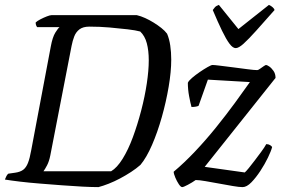

<svg xmlns="http://www.w3.org/2000/svg" viewBox="-29 -766 1173 786"><path d="M374 0Q348 0 308.5 -2Q269 -4 224 -7.5Q179 -11 134.5 -14.5Q90 -18 52.5 -22.5Q15 -27 -9 -31Q-6 -39 -2.5 -45.5Q1 -52 5 -55L33 -59Q54 -62 66 -71Q78 -80 85.5 -99Q93 -118 99 -152L179 -576Q186 -614 197.5 -632.5Q209 -651 215 -655H123Q120 -659 118.5 -663.5Q117 -668 117 -674Q123 -680 136.5 -687Q150 -694 163 -699Q176 -704 182 -704H531Q548 -700 565.5 -692Q583 -684 600 -673.5Q617 -663 631.5 -651.5Q646 -640 655 -628Q664 -607 668 -579.5Q672 -552 672 -522Q672 -473 661.5 -411Q651 -349 633.5 -287Q616 -225 593.5 -173Q571 -121 546 -91Q529 -76 507.5 -62Q486 -48 462.5 -35.5Q439 -23 416 -14Q393 -5 374 0ZM149 -65H426Q450 -79 473 -116Q496 -153 515 -204.5Q534 -256 549 -313.5Q564 -371 572 -424.5Q580 -478 580 -519Q580 -559 572 -589Q564 -619 545 -637Q527 -642 493.5 -646Q460 -650 419.5 -653.5Q379 -657 337 -657Q311 -657 296.5 -646Q282 -635 275 -617Q268 -599 264 -578L177 -130Q172 -105 163.5 -89Q155 -73 149 -65ZM717 0Q711 0 703 -12Q695 -24 688.5 -39.5Q682 -55 682 -63Q725 -99 769.5 -146Q814 -193 855.5 -244.5Q897 -296 932.5 -344.5Q968 -393 994 -430L822 -440L784 -333Q781 -331 773 -329.5Q765 -328 755 -328Q750 -346 745 -373Q740 -400 740 -427Q743 -435 757 -447Q771 -459 788.5 -471Q806 -483 821 -491.5Q836 -500 841 -500Q848 -500 872.5 -497Q897 -494 928 -490Q959 -486 985.5 -482.5Q1012 -479 1024 -479Q1028 -479 1035.5 -484.5Q1043 -490 1050.5 -495Q1058 -500 1060 -500Q1064 -500 1073 -494Q1082 -488 1090.5 -476Q1099 -464 1099 -447L809 -83L973 -60Q978 -64 989.5 -78Q1001 -92 1014.5 -110Q1028 -128 1041 -145.5Q1054 -163 1061 -176Q1070 -176 1076.5 -172Q1083 -168 1085 -164Q1081 -148 1068 -121Q1055 -94 1037 -66.5Q1019 -39 1000 -19.5Q981 0 964 0Q950 0 924 -4.5Q898 -9 868 -14.5Q838 -20 812 -24.5Q786 -29 772 -29Q758 -19 740 -9.5Q722 0 717 0ZM936 -569Q924 -569 910.5 -587Q897 -605 880 -640Q863 -675 842 -725Q846 -731 851 -736.5Q856 -742 867 -746L947 -647L1072 -746Q1081 -742 1087.5 -736Q1094 -730 1095 -725Q1051 -675 1019.5 -640Q988 -605 968 -587Q948 -569 936 -569Z"/></svg>

Font: Texturina 12pt Light
Style: Italic
Weight: 300
Italic angle: -11°
Designer: Guillermo Torres Carreño
Foundry: Omnibus-Type
Version: Version 1.002